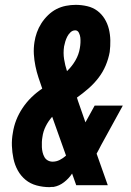

<svg xmlns="http://www.w3.org/2000/svg" viewBox="-20 -763 540 791"><path d="M184 8Q157 8 131 1Q105 -6 85.5 -22Q66 -38 53.5 -60.5Q41 -83 35.5 -109Q30 -135 29 -162Q28 -189 33 -216Q37 -243 47 -268.5Q57 -294 73 -318Q89 -342 109.5 -362Q130 -382 154 -398Q146 -421 138.5 -443.5Q131 -466 126 -490.5Q121 -515 119.5 -539.5Q118 -564 122 -590Q125 -610 132 -629.5Q139 -649 150.5 -667Q162 -685 178 -700.5Q194 -716 212.5 -725.5Q231 -735 251.5 -739Q272 -743 292 -743Q316 -743 339.5 -737.5Q363 -732 381 -718.5Q399 -705 411 -685.5Q423 -666 428.5 -643.5Q434 -621 434.5 -597Q435 -573 432 -549Q427 -521 415.5 -493.5Q404 -466 385.5 -442Q367 -418 344 -398Q321 -378 297 -361Q298 -358 299 -354.5Q300 -351 301 -348L332 -259L370 -328H486L396 -164Q392 -156 387.5 -147.5Q383 -139 378 -130L424 0H294L277 -48Q264 -28 244 -12.5Q224 3 201 7H194ZM256 -470Q277 -490 291 -514.5Q305 -539 309 -565Q311 -576 311.5 -587Q312 -598 311 -608Q310 -618 305 -628Q300 -638 290 -638Q279 -638 270.5 -630Q262 -622 257 -612Q252 -602 249 -592Q246 -582 244 -572Q240 -545 244 -519.5Q248 -494 256 -470ZM197 -97Q212 -97 226 -104Q240 -111 252 -122L195 -282Q179 -264 168.5 -243Q158 -222 155 -200Q153 -189 152.5 -178Q152 -167 152.5 -156.5Q153 -146 155.5 -135.5Q158 -125 163 -116Q168 -107 177 -102Q186 -97 197 -97Z"/></svg>

Font: Iosevka Slab Extrabold
Style: Italic
Weight: 800
Italic angle: -9°
Monospace: yes
Designer: Belleve Invis
Foundry: Belleve Invis
Version: Version 11.1.0; ttfautohint (v1.8.3)